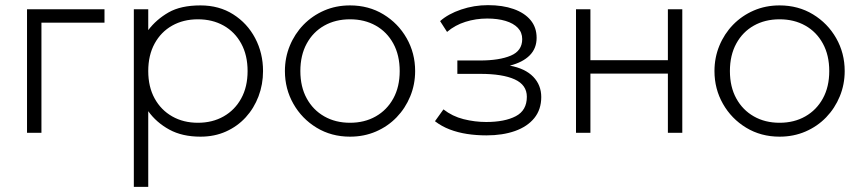

<svg xmlns="http://www.w3.org/2000/svg" viewBox="-20 -516 3342 746"><path d="M85 0V-480H386V-428H141V0Z M500 210V-480H556V-399Q587.5 -440.5 635 -467.8Q682.5 -495 759 -495Q831.5 -495 886.2 -460.2Q941 -425.5 971.5 -367.5Q1002 -309.5 1002 -240Q1002 -188 984.5 -141.8Q967 -95.5 934.8 -60.2Q902.5 -25 858 -5Q813.5 15 759 15Q688 15 637.8 -12.5Q587.5 -40 556 -84V210ZM749 -39Q805.5 -39 849 -63.8Q892.5 -88.5 917.2 -133.5Q942 -178.5 942 -240Q942 -301.5 917.2 -346.8Q892.5 -392 849 -416.5Q805.5 -441 749 -441Q692.5 -441 649 -416.5Q605.5 -392 580.8 -346.8Q556 -301.5 556 -240Q556 -178.5 580.8 -133.5Q605.5 -88.5 649 -63.8Q692.5 -39 749 -39Z M1340 15Q1267.5 15 1210.2 -19.8Q1153 -54.5 1120 -112.5Q1087 -170.5 1087 -240Q1087 -292 1106 -338.2Q1125 -384.5 1159.2 -419.8Q1193.5 -455 1239.5 -475Q1285.5 -495 1340 -495Q1412.5 -495 1469.8 -460.2Q1527 -425.5 1560 -367.5Q1593 -309.5 1593 -240Q1593 -188 1574 -141.8Q1555 -95.5 1521 -60.2Q1487 -25 1440.8 -5Q1394.5 15 1340 15ZM1340 -39Q1396.5 -39 1440 -63.8Q1483.5 -88.5 1508.2 -133.5Q1533 -178.5 1533 -240Q1533 -301.5 1508.2 -346.8Q1483.5 -392 1440 -416.5Q1396.5 -441 1340 -441Q1283.5 -441 1240 -416.5Q1196.5 -392 1171.8 -346.8Q1147 -301.5 1147 -240Q1147 -178.5 1171.8 -133.5Q1196.5 -88.5 1240 -63.8Q1283.5 -39 1340 -39Z M1870 10Q1830.5 10 1794.8 4.5Q1759 -1 1727.5 -13Q1696 -25 1670 -45L1703 -91Q1737.5 -64 1781.2 -53Q1825 -42 1869 -42Q1941 -42 1984 -64.5Q2027 -87 2027 -140Q2027 -186 1980 -207.5Q1933 -229 1846 -229H1757V-281H1845Q1920 -281 1964.5 -299.8Q2009 -318.5 2009 -364Q2009 -390 1992 -407.8Q1975 -425.5 1944.2 -434.8Q1913.5 -444 1873 -444Q1829 -444 1788.5 -431.2Q1748 -418.5 1717 -392L1690 -434Q1721.5 -462 1771.8 -479Q1822 -496 1876 -496Q1933 -496 1975.5 -481Q2018 -466 2041.5 -437.8Q2065 -409.5 2065 -369Q2065 -328 2038.2 -301Q2011.5 -274 1961 -261Q2020.5 -250 2051.8 -217.8Q2083 -185.5 2083 -139Q2083 -90.5 2056 -57.2Q2029 -24 1981 -7Q1933 10 1870 10Z M2218 0V-480H2274V-282H2575V-480H2631V0H2575V-230H2274V0Z M3009 15Q2936.5 15 2879.2 -19.8Q2822 -54.5 2789 -112.5Q2756 -170.5 2756 -240Q2756 -292 2775 -338.2Q2794 -384.5 2828.2 -419.8Q2862.5 -455 2908.5 -475Q2954.5 -495 3009 -495Q3081.5 -495 3138.8 -460.2Q3196 -425.5 3229 -367.5Q3262 -309.5 3262 -240Q3262 -188 3243 -141.8Q3224 -95.5 3190 -60.2Q3156 -25 3109.8 -5Q3063.5 15 3009 15ZM3009 -39Q3065.5 -39 3109 -63.8Q3152.5 -88.5 3177.2 -133.5Q3202 -178.5 3202 -240Q3202 -301.5 3177.2 -346.8Q3152.5 -392 3109 -416.5Q3065.5 -441 3009 -441Q2952.5 -441 2909 -416.5Q2865.5 -392 2840.8 -346.8Q2816 -301.5 2816 -240Q2816 -178.5 2840.8 -133.5Q2865.5 -88.5 2909 -63.8Q2952.5 -39 3009 -39Z"/></svg>

Font: Geologica Cursive Thin
Style: Regular
Weight: 250
Designer: Sindre Bremnes, Frode Helland
Foundry: Monokrom Skriftforlag AS
Version: Version 1.010;gftools[0.9.28]